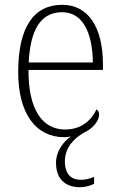

<svg xmlns="http://www.w3.org/2000/svg" viewBox="-20 -563 499 802"><path d="M314 219C334 219 354 214 373 205V176C350 185 336 188 317 188C281 188 251 168 251 111C251 53 290 14 331 -9C367 -25 394 -58 394 -84C394 -96 389 -102 383 -106C362 -61 320 -22 252 -22C158 -22 98 -104 99 -271H410V-294C410 -451 347 -543 240 -543C122 -543 56 -451 56 -262C56 -88 130 10 248 10C258 10 267 9 276 7C244 29 214 69 214 117C214 184 252 219 314 219ZM368 -302H100C106 -431 146 -512 239 -512C326 -512 366 -427 368 -302Z"/></svg>

Font: Noto Serif Ethiopic SemiCondensed ExtraLight
Style: Regular
Weight: 200
Width: 4
Designer: Monotype Design Team
Foundry: Monotype Imaging Inc.
Version: Version 2.102